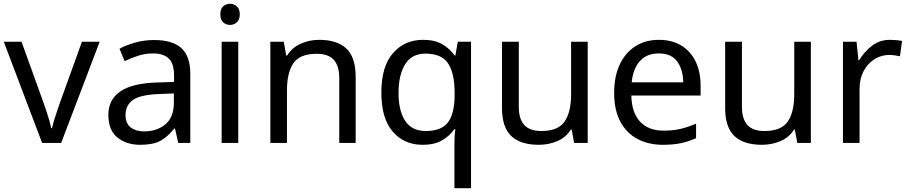

<svg xmlns="http://www.w3.org/2000/svg" viewBox="-20 -757 4813 1017"><path d="M203 0 0 -536H94L208 -220Q216 -198 225 -171Q234 -144 241 -119.5Q248 -95 251 -78H255Q259 -95 266.5 -120Q274 -145 283.5 -172Q293 -199 300 -220L414 -536H508L304 0Z M796 -545Q894 -545 941 -502Q988 -459 988 -365V0H924L907 -76H903Q868 -32 829.5 -11Q791 10 723 10Q650 10 602 -28.5Q554 -67 554 -149Q554 -229 617 -272.5Q680 -316 811 -320L902 -323V-355Q902 -422 873 -448Q844 -474 791 -474Q749 -474 711 -461.5Q673 -449 640 -433L613 -499Q648 -518 696 -531.5Q744 -545 796 -545ZM822 -259Q722 -255 683.5 -227Q645 -199 645 -148Q645 -103 672.5 -82Q700 -61 743 -61Q811 -61 856 -98.5Q901 -136 901 -214V-262Z M1242 -536V0H1154V-536ZM1199 -737Q1219 -737 1234.5 -723.5Q1250 -710 1250 -681Q1250 -653 1234.5 -639Q1219 -625 1199 -625Q1177 -625 1162 -639Q1147 -653 1147 -681Q1147 -710 1162 -723.5Q1177 -737 1199 -737Z M1670 -546Q1766 -546 1815 -499.5Q1864 -453 1864 -349V0H1777V-343Q1777 -408 1748 -440Q1719 -472 1657 -472Q1568 -472 1534 -422Q1500 -372 1500 -278V0H1412V-536H1483L1496 -463H1501Q1527 -505 1573 -525.5Q1619 -546 1670 -546Z M2387 11Q2387 -7 2388 -31Q2389 -55 2392 -72H2386Q2363 -38 2322.5 -14Q2282 10 2218 10Q2121 10 2060.5 -59.5Q2000 -129 2000 -267Q2000 -405 2061.5 -475.5Q2123 -546 2221 -546Q2284 -546 2324 -522Q2364 -498 2388 -463H2392L2405 -536H2475V240H2387ZM2235 -63Q2318 -63 2352.5 -108.5Q2387 -154 2388 -248V-266Q2388 -368 2354 -420.5Q2320 -473 2233 -473Q2161 -473 2126 -416.5Q2091 -360 2091 -265Q2091 -170 2126.5 -116.5Q2162 -63 2235 -63Z M3093 -536V0H3021L3008 -71H3004Q2978 -29 2932 -9.5Q2886 10 2834 10Q2737 10 2688 -36.5Q2639 -83 2639 -185V-536H2728V-191Q2728 -127 2757 -95Q2786 -63 2847 -63Q2936 -63 2970.5 -113Q3005 -163 3005 -257V-536Z M3470 -546Q3539 -546 3588.5 -516Q3638 -486 3664.5 -431.5Q3691 -377 3691 -304V-251H3324Q3326 -160 3370.5 -112.5Q3415 -65 3495 -65Q3546 -65 3585.5 -74.5Q3625 -84 3667 -102V-25Q3626 -7 3586 1.5Q3546 10 3491 10Q3415 10 3356.5 -21Q3298 -52 3265.5 -113.5Q3233 -175 3233 -264Q3233 -352 3262.5 -415Q3292 -478 3345.5 -512Q3399 -546 3470 -546ZM3469 -474Q3406 -474 3369.5 -433.5Q3333 -393 3326 -321H3599Q3598 -389 3567 -431.5Q3536 -474 3469 -474Z M4275 -536V0H4203L4190 -71H4186Q4160 -29 4114 -9.5Q4068 10 4016 10Q3919 10 3870 -36.5Q3821 -83 3821 -185V-536H3910V-191Q3910 -127 3939 -95Q3968 -63 4029 -63Q4118 -63 4152.5 -113Q4187 -163 4187 -257V-536Z M4695 -546Q4710 -546 4727.5 -544.5Q4745 -543 4758 -540L4747 -459Q4734 -462 4718.5 -464Q4703 -466 4689 -466Q4648 -466 4612 -443.5Q4576 -421 4554.5 -380.5Q4533 -340 4533 -286V0H4445V-536H4517L4527 -438H4531Q4557 -482 4598 -514Q4639 -546 4695 -546Z"/></svg>

Font: Noto Sans Adlam
Style: Regular
Weight: 400
Designer: Mark Jamra, Neil Patel
Foundry: JamraPatel LLC
Version: Version 3.001